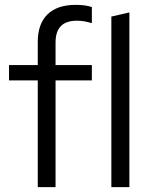

<svg xmlns="http://www.w3.org/2000/svg" viewBox="-20 -768 613 788"><path d="M135 0V-438H17V-501H135V-596Q135 -670 175 -709Q215 -748 290 -748Q310 -748 326 -746Q342 -744 357 -739V-673Q340 -678 326 -680.5Q312 -683 295 -683Q208 -683 208 -594V-501H357V-438H208V0ZM437 0V-700L511 -717V0Z"/></svg>

Font: Red Hat Display VF
Style: Regular
Weight: 300
Designer: Pentagram, MCKL
Foundry: Pentagram, MCKL
Version: Version 1.023